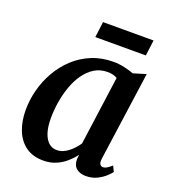

<svg xmlns="http://www.w3.org/2000/svg" viewBox="-135 -831 843 943"><g transform="rotate(20 286.5 -360.0)"><path d="M466 -98.5Q463 -76.5 469.2 -68Q475.5 -59.5 485 -59.5Q493.5 -59.5 503.8 -65.2Q514 -71 529.5 -84.5L543.5 -56Q538.5 -48 521.5 -32Q504.5 -16 478.8 -3Q453 10 420 10Q390 10 371 -5.5Q352 -21 352 -53L354.5 -76.5Q338.5 -55.5 316 -35.5Q293.5 -15.5 264.2 -2.8Q235 10 198 10Q142 10 105.2 -17Q68.5 -44 50.5 -90.5Q32.5 -137 32.5 -194.5Q32.5 -247 46.2 -299.8Q60 -352.5 87 -400Q114 -447.5 153.8 -484.5Q193.5 -521.5 245.2 -542.8Q297 -564 359.5 -564Q385.5 -564 414.8 -557.5Q444 -551 465 -543L531 -563ZM398.5 -494.5Q388 -501 374.8 -504Q361.5 -507 347.5 -507Q309 -507 279.2 -488.5Q249.5 -470 227.2 -438.5Q205 -407 190.8 -367Q176.5 -327 169.5 -283.5Q162.5 -240 162.5 -198.5Q162.5 -153.5 172.5 -123Q182.5 -92.5 200.2 -76.8Q218 -61 241.5 -61Q259.5 -61 275 -67.5Q290.5 -74 304 -84.8Q317.5 -95.5 329 -108.5Q340.5 -121.5 349 -134ZM242 -729.5H506L495.5 -647.5H231.5Z"/></g></svg>

Font: Merriweather 28pt SemiBold
Style: Italic
Weight: 600
Italic angle: -7.8°
Version: Version 2.101